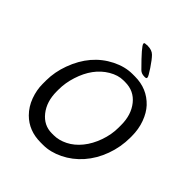

<svg xmlns="http://www.w3.org/2000/svg" viewBox="-244 -1068 1212 1212"><g transform="rotate(45 362.0 -462.0)"><path d="M604 -420.4V-444.8Q604 -535.2 556.6 -594.7Q509.3 -654.3 430.2 -654.3H414.1Q368.2 -654.3 319.3 -625.5Q225.6 -569.8 185.5 -443.8Q166 -383.3 166 -323.7V-307.1Q166 -216.3 212.9 -157.2Q259.8 -98.1 331.5 -98.1H348.1Q393.6 -98.1 439.9 -121.3Q486.3 -144.5 523.2 -189.9Q560.1 -235.4 582 -297.6Q604 -359.9 604 -420.4ZM495.6 -764.2H491.7Q464.8 -764.2 449.2 -779.8Q339.8 -889.2 339.8 -906.7V-910.2Q339.8 -916 356 -916L366.7 -917.5L369.1 -917Q406.7 -917 427.5 -896.2Q448.2 -875.5 478.8 -829.6Q509.3 -783.7 509.3 -775.4V-772Q509.3 -764.2 495.6 -764.2ZM701.2 -440.9V-430.2Q701.2 -345.2 672.4 -266.6Q643.6 -188 592.8 -130.1Q542 -72.3 475.3 -39.8Q408.7 -7.3 344.7 -7.3H322.3Q216.8 -7.3 148.9 -75.2Q109.9 -114.3 89.8 -168.9Q69.8 -223.6 69.8 -276.9V-310.1Q70.3 -384.3 97.7 -459.5Q156.7 -621.1 293.5 -689.5Q360.8 -723.1 426.3 -723.1H448.7Q557.6 -723.1 629.4 -647Q661.6 -612.3 681.4 -558.6Q701.2 -504.9 701.2 -440.9Z"/></g></svg>

Font: Averia Sans Libre
Style: Italic
Weight: 400
Italic angle: -7.90001°
Version: Version 1.002